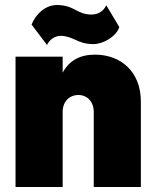

<svg xmlns="http://www.w3.org/2000/svg" viewBox="-20 -746 620 766"><path d="M222 -603C245 -603 263 -595 281 -587C298 -579 319 -570 353 -570C391 -570 444 -600 456 -638L404 -725C391 -697 366 -688 345 -688C316 -688 300 -697 284 -705C266 -714 246 -726 207 -726C162 -726 123 -691 106 -648L168 -566C169 -574 189 -603 222 -603ZM359 -528C298 -528 256 -504 230 -456V-520H42V0H230V-300C230 -340 256 -367 293 -367C328 -367 354 -340 354 -300V0H542V-341C542 -460 462 -528 359 -528Z"/></svg>

Font: Arthouse Owned Black
Style: Regular
Weight: 900
Designer: Jeremy Tribby
Foundry: Tribby Type
Version: Version 1.000;PS 001.000;hotconv 1.0.88;makeotf.lib2.5.64775